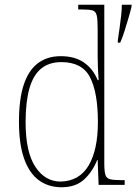

<svg xmlns="http://www.w3.org/2000/svg" viewBox="-20 -780 575 810"><path d="M240 10Q184 10 143.5 -20Q103 -50 81.5 -111.5Q60 -173 60 -267Q60 -361 80 -422Q100 -483 139.5 -513Q179 -543 236 -543Q296 -543 334.5 -516Q373 -489 392 -442H396Q394 -469 393 -495Q392 -521 392 -543V-660Q392 -698 388 -715Q384 -732 370.5 -736Q357 -740 327 -740H310V-760H420V-91Q420 -58 424.5 -43Q429 -28 444 -24Q459 -20 492 -20H506V0H396L392 -105H390Q370 -55 334.5 -22.5Q299 10 240 10ZM236 -14Q315 -16 354 -82Q393 -148 393 -265Q393 -389 360 -453.5Q327 -518 239 -518Q187 -518 153.5 -490.5Q120 -463 104 -406.5Q88 -350 88 -264Q88 -139 129 -76.5Q170 -14 236 -14ZM477 -610Q481 -635 484.5 -661.5Q488 -688 491 -713.5Q494 -739 494 -760H535V-752Q530 -731 522 -704Q514 -677 505.5 -649.5Q497 -622 487 -600H477Z"/></svg>

Font: Noto Serif Khmer SemiCondensed Thin
Style: Regular
Weight: 250
Width: 4
Designer: Danh Hong and the Monotype Design Team
Foundry: Monotype Imaging Inc.
Version: Version 2.004